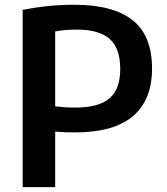

<svg xmlns="http://www.w3.org/2000/svg" viewBox="-20 -768 684 788"><path d="M73 0V-727.5Q123 -737.5 175 -743Q227 -748.5 285 -748.5Q443.5 -748.5 523.8 -685.5Q604 -622.5 604 -486.5Q604 -358 525.5 -291.2Q447 -224.5 287.5 -224.5Q266 -224.5 246.8 -225.2Q227.5 -226 206.5 -228V0ZM289 -326.5Q385.5 -326.5 429.5 -364.5Q473.5 -402.5 473.5 -485.5Q473.5 -570 430 -608.2Q386.5 -646.5 296.5 -646.5Q270.5 -646.5 249 -644.8Q227.5 -643 206.5 -639V-331.5Q227 -329 246.5 -327.8Q266 -326.5 289 -326.5Z"/></svg>

Font: Encode Sans Condensed Thin SemiBold
Style: Regular
Weight: 600
Version: Version 3.002